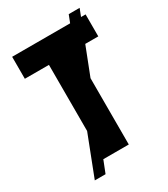

<svg xmlns="http://www.w3.org/2000/svg" viewBox="-203 -853 894 1021"><g transform="rotate(-30 243.5 -342.5)"><path d="M321 0H165V-1L135 75H69L165 -173V-579H17V-714H373L391 -760H458L440 -714H468V-579H388L321 -407ZM321 -579Z"/></g></svg>

Font: Noto Sans Condensed ExtraBold
Style: Regular
Weight: 800
Width: 3
Designer: Monotype Design Team
Foundry: Monotype Imaging Inc.
Version: Version 2.013; ttfautohint (v1.8.4.7-5d5b)